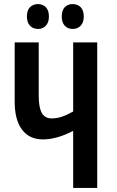

<svg xmlns="http://www.w3.org/2000/svg" viewBox="-20 -922 573 942"><path d="M457 0H339V-280Q299 -259 261.5 -248.5Q224 -238 191 -238Q124 -238 88 -286Q52 -334 52 -424V-714H170V-452Q170 -395 185 -368Q200 -341 234 -341Q259 -341 284 -349.5Q309 -358 339 -375V-714H457ZM112 -841Q112 -872 127.5 -887Q143 -902 166 -902Q190 -902 205 -886.5Q220 -871 220 -841Q220 -812 205 -796Q190 -780 167 -780Q142 -780 127 -796Q112 -812 112 -841ZM283 -841Q283 -872 298 -887Q313 -902 336 -902Q361 -902 376 -886.5Q391 -871 391 -841Q391 -812 376 -796Q361 -780 337 -780Q312 -780 297.5 -796Q283 -812 283 -841Z"/></svg>

Font: Noto Sans Display ExtraCondensed SemiBold
Style: Regular
Weight: 600
Width: 2
Designer: Monotype Design Team
Foundry: Monotype Imaging Inc.
Version: Version 2.003